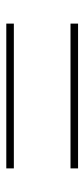

<svg xmlns="http://www.w3.org/2000/svg" viewBox="151 -658 268 610"><g transform="rotate(-90 285.0 -353.0)"><path d="M55 -443V-467H515V-443ZM55 -239V-263H515V-239Z"/></g></svg>

Font: Noto Sans Cham Thin
Style: Regular
Weight: 250
Version: Version 2.002